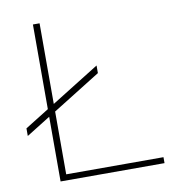

<svg xmlns="http://www.w3.org/2000/svg" viewBox="-76 -727 720 795"><g transform="rotate(-10 284.0 -330.0)"><path d="M143 -25H552V0H115V-272L14 -209V-241L115 -304V-660H143V-321L345 -447V-415L143 -289Z"/></g></svg>

Font: Elaine Sans ExtraLight
Style: Regular
Weight: 275
Designer: Wei Huang
Foundry: Wei Huang
Version: Version 2.001;December 24, 2019;FontCreator 12.0.0.2547 64-b